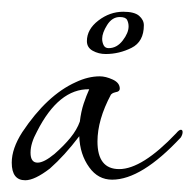

<svg xmlns="http://www.w3.org/2000/svg" viewBox="-27 -306 331 327"><path d="M16 1Q-7 1 -7 -29Q-7 -53 11 -81Q53 -144 102 -166Q123 -176 143 -176Q153 -176 165 -170.5Q177 -165 177 -155Q177 -150 170 -149Q166 -148 164.5 -147Q163 -146 162 -145Q139 -102 139 -65Q139 -18 176 -18Q215 -18 273 -79Q278 -85 281 -85Q284 -85 284 -81Q284 -77 281 -72Q214 0 164 0Q140 0 125 -21Q109 -43 108 -74Q83 -41 58 -19Q32 1 16 1ZM37 -29Q48 -29 66 -44Q82 -58 93 -71.5Q104 -85 109 -99Q111 -116 115.5 -129.5Q120 -143 125 -154Q73 -155 36 -82Q25 -62 25 -46Q25 -29 37 -29ZM153 -214Q141 -214 131 -219.5Q121 -225 121 -236Q121 -256 140.5 -271Q160 -286 183 -286Q202 -286 210 -279Q218 -272 218 -263Q218 -235 197 -224.5Q176 -214 153 -214ZM158 -224Q172 -224 182 -237Q192 -250 192 -261Q192 -267 189.5 -272Q187 -277 177 -277Q164 -277 155.5 -263.5Q147 -250 147 -240Q147 -234 149.5 -229Q152 -224 158 -224Z"/></svg>

Font: Passions Conflict
Style: Regular
Weight: 400
Designer: Robert E. Leuschke
Foundry: Robert E. Leuschke
Version: Version 1.010; ttfautohint (v1.8.3)